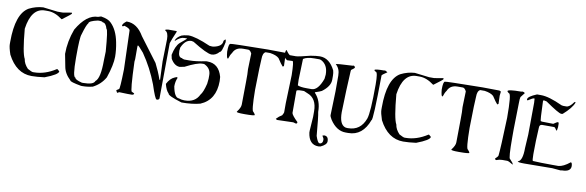

<svg xmlns="http://www.w3.org/2000/svg" viewBox="-73 -1745 8396 2753"><g transform="rotate(10 4125.0 -368.0)"><path d="M380.9 -999Q277.3 -993.2 177.7 -943.4Q0 -840.8 0 -431.6V-395.5Q0 -349.6 34.2 -249Q163.1 0 385.7 0Q463.9 0 573.2 -14.6Q766.6 -87.9 766.6 -134.8L736.3 -161.1H727.5Q569.3 -58.6 410.2 -58.6H395.5Q377.9 -58.6 317.4 -91.8Q256.8 -155.3 248 -223.6Q203.1 -302.7 172.9 -651.4Q215.8 -959 415 -959H459Q559.6 -959 667 -877.9H672.9Q799.8 -971.7 800.8 -980.5V-991.2L795.9 -995.1L667 -973.6H592.8Z M1178.7 -1001Q1012.7 -1001 873 -761.7Q804.7 -580.1 804.7 -396.5L838.9 -219.7Q855.5 -119.1 945.3 -35.2Q945.3 -13.7 1110.4 15.6H1128.9Q1204.1 15.6 1278.3 -2.9Q1391.6 -60.5 1453.1 -168.9Q1518.6 -362.3 1518.6 -479.5Q1518.6 -577.1 1496.1 -689.5Q1461.9 -863.3 1369.1 -953.1Q1328.1 -997.1 1220.7 -1014.6ZM968.8 -396.5Q968.8 -664.1 988.3 -710.9Q1031.2 -859.4 1056.6 -884.8Q1056.6 -920.9 1186.5 -949.2H1216.8Q1245.1 -949.2 1258.8 -935.5Q1303.7 -935.5 1327.1 -851.6Q1348.6 -851.6 1373 -530.3L1369.1 -400.4Q1369.1 -139.6 1300.8 -88.9Q1281.2 -31.2 1133.8 -31.2H1114.3Q1010.7 -57.6 1010.7 -85.9Q968.8 -85.9 968.8 -363.3Z M1592.8 -1006.8Q1538.1 -965.8 1538.1 -937.5L1544.9 -929.7H1547.9Q1559.6 -929.7 1572.3 -940.4H1575.2Q1657.2 -916 1657.2 -885.7L1674.8 -324.2Q1668 -34.2 1654.3 -34.2L1620.1 -12.7V-4.9L1636.7 24.4L1665 9.8L1787.1 13.7H1845.7Q1872.1 13.7 1879.9 -4.9Q1879.9 -11.7 1842.8 -27.3Q1818.4 -27.3 1803.7 -460L1807.6 -496.1V-680.7L1811.5 -698.2Q1823.2 -698.2 1900.4 -606.4Q2036.1 -411.1 2122.1 -184.6Q2188.5 20.5 2210.9 20.5H2217.8Q2240.2 20.5 2249 -1L2255.9 -808.6Q2272.5 -862.3 2327.1 -989.3L2320.3 -996.1H2204.1Q2159.2 -993.2 2159.2 -981.4V-977.5Q2208 -957 2208 -856.4L2200.2 -533.2L2210.9 -265.6H2204.1L2200.2 -269.5Q2162.1 -380.9 2104.5 -493.2L1845.7 -837.9Q1747.1 -1006.8 1599.6 -1006.8Z M3009.8 -975.6Q3009.8 -890.6 2877 -867.2H2856.4L2823.2 -870.1Q2607.4 -964.8 2502 -964.8Q2427.7 -956.1 2402.3 -944.3Q2337.9 -909.2 2319.3 -860.4V-856.4H2327.1Q2391.6 -918 2448.2 -918H2490.2Q2490.2 -911.1 2394.5 -833Q2337.9 -779.3 2311.5 -647.5L2323.2 -592.8Q2377.9 -498 2457 -498L2523.4 -511.7Q2693.4 -599.6 2768.6 -599.6H2793.9Q2893.6 -555.7 2893.6 -454.1V-403.3L2885.7 -328.1Q2854.5 -200.2 2818.4 -159.2Q2760.7 -37.1 2610.4 -37.1H2602.5Q2562.5 -37.1 2523.4 -50.8Q2457 -50.8 2427.7 -210Q2427.7 -280.3 2452.1 -335Q2452.1 -345.7 2444.3 -345.7H2436.5L2410.2 -335Q2346.7 -309.6 2302.7 -223.6Q2326.2 -131.8 2365.2 -94.7Q2365.2 -61.5 2569.3 0Q2726.6 0 2838.9 -30.3Q3055.7 -121.1 3055.7 -396.5L3051.8 -457Q3001 -643.6 2835 -643.6H2814.5Q2671.9 -613.3 2573.2 -613.3H2502Q2468.8 -619.1 2468.8 -627Q2410.2 -627 2410.2 -724.6L2415 -771.5Q2467.8 -893.6 2556.6 -893.6H2560.5L2589.8 -886.7Q2805.7 -752 2873 -752Q2934.6 -752 2984.4 -809.6Q3013.7 -809.6 3043 -961.9Q3043 -999 3031.2 -999Z M3660.2 -962.9Q3115.2 -956.1 3115.2 -949.2Q3087.9 -949.2 3087.9 -831.1Q3096.7 -736.3 3112.3 -736.3H3119.1Q3135.7 -792 3160.2 -824.2Q3197.3 -912.1 3305.7 -912.1H3380.9Q3409.2 -912.1 3432.6 -864.3L3425.8 -634.8L3429.7 -560.5V-452.1L3425.8 -120.1Q3425.8 -75.2 3374 -8.8V-5.9Q3374 7.8 3484.4 7.8H3494.1Q3635.7 7.8 3635.7 -5.9Q3635.7 -15.6 3608.4 -46.9Q3580.1 -46.9 3577.1 -360.4Q3584 -748 3590.8 -814.5Q3590.8 -899.4 3632.8 -918.9H3698.2Q3790 -905.3 3829.1 -868.2Q3884.8 -783.2 3908.2 -759.8H3912.1L3925.8 -769.5L3921.9 -888.7L3928.7 -949.2L3905.3 -960Z M3904.3 -941.4H3908.2Q3908.2 -883.8 3956.1 -859.4L4034.2 -862.3Q4053.7 -862.3 4057.6 -660.2L4043.9 -250V-117.2Q4043.9 -107.4 4023.4 -70.3Q3980.5 -45.9 3942.4 -4.9Q3942.4 1 3963.9 8.8L4197.3 2L4236.3 12.7Q4252.9 12.7 4256.8 -4.9H4253.9V-12.7Q4171.9 -91.8 4163.1 -127V-448.2Q4163.1 -466.8 4236.3 -466.8H4271.5L4324.2 -444.3Q4463.9 -394.5 4463.9 -204.1V-124L4450.2 77.1V106.4Q4473.6 279.3 4610.4 279.3L4641.6 275.4Q4729.5 235.4 4729.5 185.5Q4729.5 109.4 4666 109.4L4641.6 117.2Q4666 153.3 4666 168V178.7Q4666 223.6 4631.8 232.4H4618.2Q4593.8 232.4 4561.5 135.7Q4538.1 -141.6 4523.4 -207Q4523.4 -371.1 4428.7 -469.7V-476.6Q4501 -500 4523.4 -512.7Q4641.6 -600.6 4641.6 -696.3V-753.9Q4641.6 -794.9 4631.8 -830.1Q4549.8 -996.1 4411.1 -996.1Q4360.4 -996.1 4275.4 -981.4Q4107.4 -937.5 4068.4 -937.5H3981.4Q3954.1 -956.1 3921.9 -1002.9Q3913.1 -1002.9 3904.3 -941.4ZM4176.8 -917Q4230.5 -953.1 4335 -953.1H4411.1L4432.6 -948.2Q4537.1 -896.5 4537.1 -753.9L4530.3 -689.5Q4465.8 -512.7 4373 -512.7H4302.7Q4209 -512.7 4169.9 -531.2L4167 -614.3Z M5356.4 -956.1Q5213.9 -956.1 5213.9 -938.5V-935.5Q5220.7 -923.8 5236.3 -918Q5266.6 -918 5266.6 -735.4Q5266.6 -328.1 5233.4 -235.4Q5166 -51.8 4984.4 -51.8H4969.7L4943.4 -55.7Q4856.4 -85 4856.4 -261.7Q4865.2 -597.7 4879.9 -857.4L4882.8 -880.9Q4931.6 -915 4931.6 -924.8Q4924.8 -949.2 4905.3 -949.2L4894.5 -945.3Q4653.3 -934.6 4653.3 -924.8Q4716.8 -870.1 4716.8 -769.5V-542L4706.1 -191.4Q4706.1 -173.8 4732.4 -129.9Q4828.1 15.6 4961.9 15.6H5000Q5209 15.6 5296.9 -224.6Q5321.3 -224.6 5327.1 -880.9Q5338.9 -897.5 5402.3 -938.5Q5376 -959 5356.4 -959Z M5791 -999Q5687.5 -993.2 5587.9 -943.4Q5410.2 -840.8 5410.2 -431.6V-395.5Q5410.2 -349.6 5444.3 -249Q5573.2 0 5795.9 0Q5874 0 5983.4 -14.6Q6176.8 -87.9 6176.8 -134.8L6146.5 -161.1H6137.7Q5979.5 -58.6 5820.3 -58.6H5805.7Q5788.1 -58.6 5727.5 -91.8Q5667 -155.3 5658.2 -223.6Q5613.3 -302.7 5583 -651.4Q5626 -959 5825.2 -959H5869.1Q5969.7 -959 6077.1 -877.9H6083Q6210 -971.7 6210.9 -980.5V-991.2L6206.1 -995.1L6077.1 -973.6H6002.9Z M6784.2 -962.9Q6239.3 -956.1 6239.3 -949.2Q6211.9 -949.2 6211.9 -831.1Q6220.7 -736.3 6236.3 -736.3H6243.2Q6259.8 -792 6284.2 -824.2Q6321.3 -912.1 6429.7 -912.1H6504.9Q6533.2 -912.1 6556.6 -864.3L6549.8 -634.8L6553.7 -560.5V-452.1L6549.8 -120.1Q6549.8 -75.2 6498 -8.8V-5.9Q6498 7.8 6608.4 7.8H6618.2Q6759.8 7.8 6759.8 -5.9Q6759.8 -15.6 6732.4 -46.9Q6704.1 -46.9 6701.2 -360.4Q6708 -748 6714.8 -814.5Q6714.8 -899.4 6756.8 -918.9H6822.3Q6914.1 -905.3 6953.1 -868.2Q7008.8 -783.2 7032.2 -759.8H7036.1L7049.8 -769.5L7045.9 -888.7L7052.7 -949.2L7029.3 -960Z M7335 -999Q7143.6 -999 7143.6 -970.7Q7156.2 -952.1 7170.9 -945.3Q7206.1 -945.3 7206.1 -593.8Q7199.2 -370.1 7191.4 -225.6Q7184.6 -88.9 7178.7 -41Q7178.7 -27.3 7135.7 12.7Q7144.5 30.3 7155.3 30.3Q7202.1 12.7 7241.2 12.7H7315.4Q7334 12.7 7397.5 51.8H7401.4Q7401.4 32.2 7350.6 -19.5Q7327.1 -19.5 7327.1 -332V-443.4L7335 -827.1Q7335 -899.4 7342.8 -920.9L7393.6 -985.4Q7384.8 -1000 7362.3 -1002.9Z M7570.3 -999Q7441.4 -946.3 7441.4 -906.2V-895.5L7453.1 -891.6Q7518.6 -934.6 7534.2 -934.6H7545.9L7549.8 -874L7545.9 -409.2L7534.2 -212.9Q7534.2 -23.4 7464.8 -5.9Q7464.8 8.8 7562.5 8.8L7968.8 4.9L8089.8 15.6L8109.4 11.7Q8238.3 11.7 8238.3 -73.2Q8235.4 -124 8217.8 -124H8214.8Q8122.1 -48.8 8049.8 -42H7964.8Q7877 -42 7799.8 -43.9Q7732.4 -45.9 7678.7 -48.8Q7667 -48.8 7667 -141.6V-163.1Q7667 -336.9 7678.7 -534.2Q7678.7 -581.1 7719.7 -581.1H7887.7L7904.3 -577.1L7932.6 -538.1H7940.4L7948.2 -588.9V-638.7Q7948.2 -656.2 7936.5 -659.2Q7920.9 -659.2 7872.1 -624L7710.9 -627L7690.4 -630.9Q7679.7 -630.9 7670.9 -917V-923.8L7678.7 -931.6H7687.5L7722.7 -923.8Q7922.9 -785.2 7960 -785.2L7980.5 -788.1Q8102.5 -895.5 8133.8 -977.5V-984.4H8117.2Q8061.5 -902.3 8012.7 -902.3H7968.8L7944.3 -906.2Q7744.1 -999 7629.9 -999Z"/></g></svg>

Font: Elementary Gothic 
Style: Regular
Weight: 400
Designer: Bill Roach / W.K. Roach
Version: Version 1.00 April 18, 2012, initial release